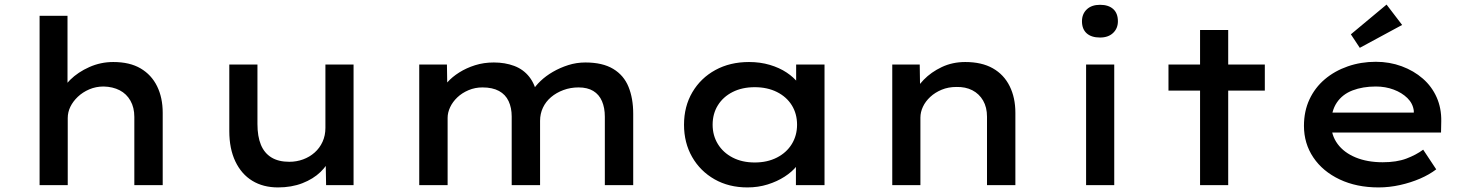

<svg xmlns="http://www.w3.org/2000/svg" viewBox="-20 -809 6414 839"><path d="M153 0V-740H275V-397L242 -388Q252 -426 286.5 -460Q321 -494 370.5 -516Q420 -538 475 -538Q547 -538 594.5 -510Q642 -482 666.5 -432Q691 -382 691 -316V0H567V-298Q567 -339 550 -369Q533 -399 503 -414.5Q473 -430 433 -431Q399 -431 370 -418.5Q341 -406 320 -386Q299 -366 287.5 -342.5Q276 -319 276 -293V0H215Q190 0 174.5 0Q159 0 153 0Z M1195 10Q1130 10 1082.5 -19Q1035 -48 1008.5 -103.5Q982 -159 982 -236V-527H1105V-267Q1105 -213 1120 -176.5Q1135 -140 1166 -121Q1197 -102 1244 -102Q1276 -102 1304.5 -112.5Q1333 -123 1355 -142.5Q1377 -162 1389.5 -189.5Q1402 -217 1402 -250V-527H1525V0H1405L1403 -110L1425 -122Q1412 -88 1380.5 -57.5Q1349 -27 1301.5 -8.5Q1254 10 1195 10Z M1812 0V-527H1933L1935 -399L1904 -402Q1914 -426 1935 -449.5Q1956 -473 1987 -492.5Q2018 -512 2056 -524Q2094 -536 2138 -536Q2187 -536 2227 -521Q2267 -506 2293 -473Q2319 -440 2328 -389L2298 -395L2306 -411Q2319 -433 2342 -455Q2365 -477 2396 -495Q2427 -513 2463 -524.5Q2499 -536 2538 -536Q2613 -536 2659.5 -508Q2706 -480 2726.5 -429.5Q2747 -379 2747 -312V0H2623V-299Q2623 -338 2610.5 -367Q2598 -396 2572.5 -411.5Q2547 -427 2508 -427Q2473 -427 2442 -415.5Q2411 -404 2388 -384.5Q2365 -365 2352.5 -338.5Q2340 -312 2340 -281V0H2216V-300Q2216 -338 2202.5 -367Q2189 -396 2160.5 -411.5Q2132 -427 2088 -427Q2056 -427 2027.5 -415Q1999 -403 1978.5 -383.5Q1958 -364 1947 -340.5Q1936 -317 1936 -294V0Z M3246 10Q3165 10 3102.5 -25.5Q3040 -61 3004.5 -123Q2969 -185 2969 -264Q2969 -344 3005.5 -406Q3042 -468 3106 -503Q3170 -538 3253 -538Q3302 -538 3344 -525.5Q3386 -513 3417.5 -492Q3449 -471 3468.5 -445.5Q3488 -420 3490 -394L3459 -395V-527H3583V0H3458V-137L3485 -134Q3482 -109 3461.5 -83.5Q3441 -58 3408.5 -37Q3376 -16 3334.5 -3Q3293 10 3246 10ZM3278 -99Q3333 -99 3375 -120.5Q3417 -142 3440 -179.5Q3463 -217 3463 -264Q3463 -312 3440 -349Q3417 -386 3375 -407Q3333 -428 3278 -428Q3223 -428 3181.5 -407Q3140 -386 3117 -349Q3094 -312 3094 -264Q3094 -217 3117 -179.5Q3140 -142 3181.5 -120.5Q3223 -99 3278 -99Z M3879 0V-527H3999L4001 -397L3968 -389Q3984 -427 4016.5 -460.5Q4049 -494 4095.5 -516Q4142 -538 4198 -538Q4270 -538 4318.5 -510.5Q4367 -483 4392 -432.5Q4417 -382 4417 -316V0H4293V-299Q4293 -340 4276 -369.5Q4259 -399 4229 -414.5Q4199 -430 4159 -429Q4124 -429 4095 -417Q4066 -405 4045 -385.5Q4024 -366 4013 -342.5Q4002 -319 4002 -295V0H3941Q3916 0 3900.5 0Q3885 0 3879 0Z M4726 0V-527H4849V0ZM4787 -645Q4749 -645 4728.5 -663.5Q4708 -682 4708 -716Q4708 -748 4729 -768Q4750 -788 4787 -788Q4824 -788 4844.5 -769.5Q4865 -751 4865 -716Q4865 -685 4844 -665Q4823 -645 4787 -645Z M5224 0V-678H5347V0ZM5086 -413V-527H5507V-413Z M6004 10Q5908 10 5834 -25Q5760 -60 5719 -121Q5678 -182 5678 -259Q5678 -323 5702 -374.5Q5726 -426 5769 -462.5Q5812 -499 5869.5 -519Q5927 -539 5992 -539Q6052 -539 6105 -519.5Q6158 -500 6197.5 -465.5Q6237 -431 6258 -383.5Q6279 -336 6278 -279L6277 -230H5772L5749 -317H6174L6158 -303V-325Q6154 -357 6130 -380.5Q6106 -404 6070 -417.5Q6034 -431 5992 -431Q5935 -431 5890.5 -414Q5846 -397 5821.5 -360.5Q5797 -324 5797 -268Q5797 -218 5825 -180Q5853 -142 5904 -121Q5955 -100 6022 -100Q6083 -100 6125.5 -116Q6168 -132 6199 -155L6256 -69Q6226 -46 6185.5 -28.5Q6145 -11 6098 -0.5Q6051 10 6004 10ZM5922 -600 5883 -659 6039 -789 6107 -700Z"/></svg>

Font: Lexend Giga Medium
Style: Regular
Weight: 500
Designer: Bonnie Shaver-Troup, Thomas Jockin
Foundry: Lexend
Version: Version 1.007